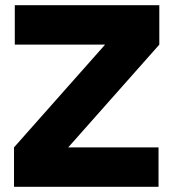

<svg xmlns="http://www.w3.org/2000/svg" viewBox="-20 -720 668 740"><path d="M34 0V-152L385 -548H37V-700H594V-548L243 -152H591V0Z"/></svg>

Font: Figtree ExtraBold
Style: Regular
Weight: 800
Designer: Erik Kennedy
Foundry: Erik Kennedy
Version: Version 2.002